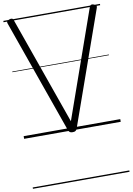

<svg xmlns="http://www.w3.org/2000/svg" viewBox="-128 -967 980 1419"><g transform="rotate(-10 362.5 -258.0)"><path d="M362 14Q348 14 341 9Q334 4 329 -9L28 -860Q24 -870 27.5 -876.5Q31 -883 45 -888Q59 -893 66.5 -890Q74 -887 78 -874L363 -68L647 -874Q652 -887 659.5 -890Q667 -893 680 -888Q694 -883 697.5 -876.5Q701 -870 697 -860L396 -9Q391 4 384 9Q377 14 362 14ZM0 365H725V375H0ZM0 -20H725V0H0ZM0 -505H725V-500H0ZM0 -885H725V-875H0Z"/></g></svg>

Font: Playwrite IT Moderna Guides
Style: Regular
Weight: 400
Designer: Veronika Burian, José Scaglione
Foundry: TypeTogether
Version: Version 1.003